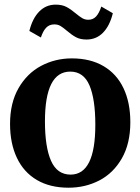

<svg xmlns="http://www.w3.org/2000/svg" viewBox="-20 -820 622 850"><path d="M298 -561.5Q380.5 -561.5 438.8 -527Q497 -492.5 527 -429Q557 -365.5 557 -279Q557 -184.5 519.5 -119Q482 -53.5 419.8 -21.2Q357.5 11 283.5 11Q201.5 11 143.2 -23.2Q85 -57.5 54.8 -121.2Q24.5 -185 24.5 -271.5Q24.5 -364.5 62.2 -430Q100 -495.5 162.2 -528.5Q224.5 -561.5 298 -561.5ZM402 -267.5Q402 -381.5 376 -442.2Q350 -503 291 -503Q179 -503 179 -282.5Q179 -169 206 -108Q233 -47 292.5 -47Q402 -47 402 -267.5ZM110 -683Q123.5 -738 153.5 -768.8Q183.5 -799.5 226.5 -799.5Q254.5 -799.5 273.8 -789.5Q293 -779.5 315.5 -760.5Q333 -746 344.8 -739.2Q356.5 -732.5 371 -732.5Q392 -732.5 405.5 -747.2Q419 -762 428.5 -791L479.5 -761.5Q466 -706 436.2 -675.5Q406.5 -645 363 -645Q335.5 -645 316.8 -655Q298 -665 276.5 -683.5Q259.5 -698 247.8 -705Q236 -712 220.5 -712Q198.5 -712 184.5 -697.5Q170.5 -683 161 -654Z"/></svg>

Font: Merriweather Text
Style: Bold
Weight: 700
Designer: Eben Sorkin
Foundry: Eben Sorkin
Version: Version 2.100